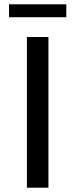

<svg xmlns="http://www.w3.org/2000/svg" viewBox="-20 -872 350 892"><path d="M22 -792V-852H288V-792ZM105 0V-700H205V0Z"/></svg>

Font: Montserrat
Style: Regular
Weight: 500
Designer: Julieta Ulanovsky
Foundry: Julieta Ulanovsky
Version: Version 7.200;PS 007.200;hotconv 1.0.88;makeotf.lib2.5.64775